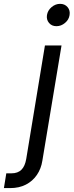

<svg xmlns="http://www.w3.org/2000/svg" viewBox="-121 -754 375 978"><path d="M107.9 -522.5H192.4L94.7 64.9Q88.4 105.5 66.9 137Q45.4 168.5 11 186.3Q-23.4 204.1 -69.3 204.1H-101.1L-88.9 128.9H-63Q-30.3 128.9 -12 110.8Q6.3 92.8 12.7 55.2ZM166.5 -620.6Q142.6 -620.6 128.7 -637.2Q114.7 -653.8 118.2 -677.2Q122.1 -701.2 141.8 -717.8Q161.6 -734.4 185.1 -734.4Q209 -734.4 223.1 -717.8Q237.3 -701.2 233.4 -677.2Q230 -653.8 210.2 -637.2Q190.4 -620.6 166.5 -620.6Z"/></svg>

Font: Inter 28pt
Style: Italic
Weight: 400
Italic angle: -9.3988°
Designer: Rasmus Andersson
Foundry: rsms
Version: Version 4.001;git-66647c0bb